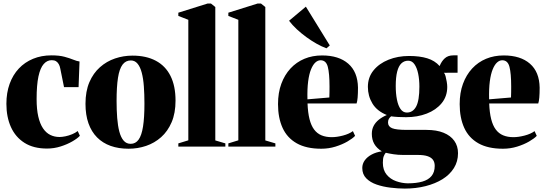

<svg xmlns="http://www.w3.org/2000/svg" viewBox="-20 -837 3112 1096"><path d="M248.5 11Q171.5 11 120 -21.5Q68.5 -54 42.5 -111.5Q16.5 -169 16.5 -244.5Q16.5 -307.5 35 -358.5Q53.5 -409.5 87.5 -445.8Q121.5 -482 169 -501.5Q216.5 -521 273.5 -521Q318 -521 347.8 -513Q377.5 -505 398 -496.5Q418.5 -488 434 -486L428.5 -339.5H345.5L324 -446Q321.5 -460.5 315.2 -471.2Q309 -482 299.5 -487.8Q290 -493.5 275 -493.5Q249 -493.5 229.5 -471.5Q210 -449.5 199.5 -400.8Q189 -352 189 -271.5Q189 -213 198.5 -171.8Q208 -130.5 225.5 -104.5Q243 -78.5 267 -66.8Q291 -55 319.5 -55Q334.5 -55 353.8 -59Q373 -63 391.8 -70.8Q410.5 -78.5 423.5 -89L436 -62Q422.5 -47 393.2 -30Q364 -13 326.2 -1Q288.5 11 248.5 11Z M468 -244.5Q468 -316 490.2 -367.8Q512.5 -419.5 550.5 -453.2Q588.5 -487 636.5 -503.2Q684.5 -519.5 736.5 -519.5Q814.5 -519.5 869.5 -490.2Q924.5 -461 953.2 -403.8Q982 -346.5 982 -262.5Q982 -191.5 959.8 -139.5Q937.5 -87.5 899.8 -54Q862 -20.5 814 -4.2Q766 12 714 12Q657 12 611.5 -4.2Q566 -20.5 534 -52.8Q502 -85 485 -133Q468 -181 468 -244.5ZM726 -16Q754 -16 771.2 -40Q788.5 -64 796.5 -114.8Q804.5 -165.5 804.5 -245.5Q804.5 -298.5 801.2 -343.5Q798 -388.5 789.2 -421.8Q780.5 -455 765.2 -473.5Q750 -492 727 -492Q697.5 -492 679.5 -468Q661.5 -444 653.5 -393Q645.5 -342 645.5 -260.5Q645.5 -208 649 -163.5Q652.5 -119 661.2 -85.8Q670 -52.5 685.8 -34.2Q701.5 -16 726 -16Z M1055 -36V-724L998 -746V-764.5L1165.5 -817H1184L1209 -797V-35.5L1266.5 -18.5V0H998V-18.5Z M1340.5 -36V-724L1283.5 -746V-764.5L1451 -817H1469.5L1494.5 -797V-35.5L1552 -18.5V0H1283.5V-18.5Z M1814 12Q1728.5 12 1673.8 -19Q1619 -50 1593 -107.2Q1567 -164.5 1567 -242.5Q1567 -307.5 1585.8 -358.5Q1604.5 -409.5 1638.2 -446Q1672 -482.5 1717.8 -501.5Q1763.5 -520.5 1818.5 -520.5Q1914 -520.5 1968 -473.5Q2022 -426.5 2023.5 -337Q2023.5 -303 2021.5 -280.2Q2019.5 -257.5 2015.5 -246.5H1735.5Q1737.5 -194 1746.8 -157.2Q1756 -120.5 1773 -97.8Q1790 -75 1815.2 -64.5Q1840.5 -54 1874 -54Q1902.5 -54 1937.8 -63.2Q1973 -72.5 1994.5 -88.5L2007 -61.5Q1993 -46.5 1963.2 -29.2Q1933.5 -12 1894.8 0Q1856 12 1814 12ZM1735 -270 1860 -280.5Q1860.5 -297 1860.8 -311.8Q1861 -326.5 1861 -343Q1861 -418 1851.2 -455.5Q1841.5 -493 1810 -493Q1794.5 -493 1780.5 -480.5Q1766.5 -468 1755.5 -441.2Q1744.5 -414.5 1739 -372.2Q1733.5 -330 1735 -270ZM1843 -561.5Q1816.5 -571 1787.2 -587.5Q1758 -604 1728.8 -625.2Q1699.5 -646.5 1674 -670.2Q1648.5 -694 1630 -718.5L1726 -799L1862.5 -577.5L1844 -561.5Z M2291 239.5Q2251.5 239.5 2208.8 234.2Q2166 229 2129.8 216.5Q2093.5 204 2070.8 181Q2048 158 2048 122Q2048 98 2062.2 78.2Q2076.5 58.5 2101.8 45Q2127 31.5 2159.5 27Q2130.5 9 2116.5 -15.5Q2102.5 -40 2102.5 -73Q2102.5 -98.5 2112.8 -118.2Q2123 -138 2142.2 -153.5Q2161.5 -169 2188 -180.5Q2132 -203 2106 -246Q2080 -289 2080 -341Q2080 -395.5 2112 -435Q2144 -474.5 2197.5 -496Q2251 -517.5 2315 -517.5Q2376 -517.5 2419 -504.2Q2462 -491 2489.5 -460Q2500.5 -487.5 2519 -504.2Q2537.5 -521 2568 -521H2592V-422L2514 -421.5Q2519.5 -416.5 2523.5 -401.8Q2527.5 -387 2530.2 -370.2Q2533 -353.5 2533 -341Q2533 -286.5 2501 -247.8Q2469 -209 2415.8 -188.5Q2362.5 -168 2298 -168Q2277 -168 2252.8 -169.2Q2228.5 -170.5 2212.5 -173Q2204 -166 2199.5 -158Q2195 -150 2195 -137.5Q2195 -115 2218.2 -105.2Q2241.5 -95.5 2303 -95.5H2414.5Q2472 -95.5 2512 -79.2Q2552 -63 2573.2 -33.2Q2594.5 -3.5 2594.5 37.5Q2594.5 85 2571 122.5Q2547.5 160 2506 185.8Q2464.5 211.5 2409.2 225.5Q2354 239.5 2291 239.5ZM2307.5 209.5Q2357 209.5 2391.2 199.5Q2425.5 189.5 2443.5 167.5Q2461.5 145.5 2461.5 110Q2461.5 89 2451.5 75.2Q2441.5 61.5 2420.5 54.5Q2399.5 47.5 2366.5 47.5H2282.5Q2252.5 47.5 2226.5 43.5Q2200.5 39.5 2182 35Q2175.5 42.5 2170.5 54.8Q2165.5 67 2165.5 92Q2165.5 133.5 2186.8 159.5Q2208 185.5 2241 197.2Q2274 209 2307.5 209.5ZM2302.5 -194.5Q2337 -194.5 2355.5 -228.8Q2374 -263 2374 -342.5Q2374 -383 2367 -416.5Q2360 -450 2346 -470.2Q2332 -490.5 2310 -490.5Q2287.5 -490.5 2271.5 -475.5Q2255.5 -460.5 2247.2 -428.2Q2239 -396 2239 -346Q2239 -303 2245.8 -268.8Q2252.5 -234.5 2266.5 -214.5Q2280.5 -194.5 2302.5 -194.5Z M2851 12Q2765.5 12 2710.8 -19Q2656 -50 2630 -107.2Q2604 -164.5 2604 -242.5Q2604 -307.5 2622.8 -358.5Q2641.5 -409.5 2675.2 -446Q2709 -482.5 2754.8 -501.5Q2800.5 -520.5 2855.5 -520.5Q2951 -520.5 3005 -473.5Q3059 -426.5 3060.5 -337Q3060.5 -303 3058.5 -280.2Q3056.5 -257.5 3052.5 -246.5H2772.5Q2774.5 -194 2783.8 -157.2Q2793 -120.5 2810 -97.8Q2827 -75 2852.2 -64.5Q2877.5 -54 2911 -54Q2939.5 -54 2974.8 -63.2Q3010 -72.5 3031.5 -88.5L3044 -61.5Q3030 -46.5 3000.2 -29.2Q2970.5 -12 2931.8 0Q2893 12 2851 12ZM2772 -270 2897 -280.5Q2897.5 -297 2897.8 -311.8Q2898 -326.5 2898 -343Q2898 -418 2888.2 -455.5Q2878.5 -493 2847 -493Q2831.5 -493 2817.5 -480.5Q2803.5 -468 2792.5 -441.2Q2781.5 -414.5 2776 -372.2Q2770.5 -330 2772 -270Z"/></svg>

Font: Merriweather 144pt ExtraBold
Style: Regular
Weight: 800
Version: Version 2.100